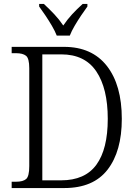

<svg xmlns="http://www.w3.org/2000/svg" viewBox="-20 -951 690 971"><path d="M39 0V-32H62Q96 -32 112 -45.5Q128 -59 128 -111V-606Q128 -656 111.5 -669Q95 -682 61 -682H39V-714H304Q445 -714 520.5 -617.5Q596 -521 596 -350Q596 -186 524 -93Q452 0 305 0ZM289 -39Q410 -39 467.5 -118Q525 -197 525 -350Q525 -504 467 -590Q409 -676 290 -676H194V-39ZM267 -771Q258 -794 242.5 -820.5Q227 -847 209.5 -873Q192 -899 178 -918V-931H202Q231 -904 255 -878.5Q279 -853 300 -822Q321 -853 344.5 -878.5Q368 -904 398 -931H422V-918Q408 -899 390.5 -873Q373 -847 357.5 -820.5Q342 -794 333 -771Z"/></svg>

Font: Noto Serif Ethiopic SemiCondensed Light
Style: Regular
Weight: 300
Width: 4
Designer: Monotype Design Team
Foundry: Monotype Imaging Inc.
Version: Version 2.102; ttfautohint (v1.8.4.7-5d5b)